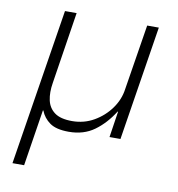

<svg xmlns="http://www.w3.org/2000/svg" viewBox="-77 -562 754 812"><g transform="rotate(10 300.0 -156.0)"><path d="M30 180 137 -492H187L139 -184Q132 -142 139 -109.5Q146 -77 171.5 -58Q197 -39 247 -39Q298 -39 340.5 -63.5Q383 -88 411 -127Q439 -166 445 -211L490 -492H540L462 0H415L432 -112H430Q396 -58 350.5 -25Q305 8 241 8Q187 8 159.5 -11.5Q132 -31 120 -62H118L80 180Z"/></g></svg>

Font: Nunito Sans 7pt ExtraLight
Style: Italic
Weight: 250
Italic angle: -9°
Designer: Vernon Adams
Foundry: Vernon Adams
Version: Version 3.101;gftools[0.9.27]